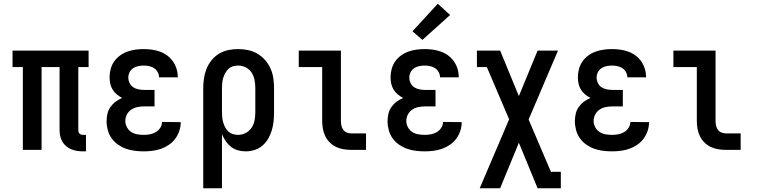

<svg xmlns="http://www.w3.org/2000/svg" viewBox="-20 -800 4040 1025"><path d="M423 8Q407 8 391 5.5Q375 3 360.5 -3Q346 -9 333.5 -19.5Q321 -30 313 -43.5Q305 -57 301.5 -73Q298 -89 298 -105V-442H202V0H102V-442H47V-530H453V-442H398V-105Q398 -100 399.5 -95Q401 -90 404.5 -86.5Q408 -83 413 -81.5Q418 -80 423 -80H439V8Z M748 8Q723 8 699 5Q675 2 652.5 -6Q630 -14 610 -28Q590 -42 576 -61.5Q562 -81 555.5 -105Q549 -129 549 -153Q549 -173 553.5 -192.5Q558 -212 569.5 -228.5Q581 -245 597 -257Q613 -269 632 -277Q617 -285 603.5 -296Q590 -307 581 -322Q572 -337 568.5 -354Q565 -371 565 -388Q565 -410 571 -432Q577 -454 589.5 -472Q602 -490 620.5 -503.5Q639 -517 660 -524.5Q681 -532 703 -535Q725 -538 747 -538Q769 -538 791 -535Q813 -532 834 -524.5Q855 -517 873 -503.5Q891 -490 903.5 -472Q916 -454 922.5 -432.5Q929 -411 929 -389Q929 -389 929 -388.5Q929 -388 929 -387H829Q829 -387 829 -387.5Q829 -388 829 -388Q829 -402 821.5 -415.5Q814 -429 802 -436.5Q790 -444 776 -447Q762 -450 747 -450Q733 -450 718 -447Q703 -444 691 -436Q679 -428 672 -414.5Q665 -401 665 -386Q665 -371 672 -356.5Q679 -342 691.5 -334Q704 -326 719.5 -323Q735 -320 750 -320H805V-232H750Q732 -232 714 -228.5Q696 -225 681 -215Q666 -205 657.5 -188.5Q649 -172 649 -154Q649 -137 657.5 -121Q666 -105 680.5 -95.5Q695 -86 712.5 -83Q730 -80 748 -80Q764 -80 780.5 -83Q797 -86 811.5 -94.5Q826 -103 835.5 -117.5Q845 -132 845 -149L945 -148Q945 -125 937.5 -102Q930 -79 916 -60Q902 -41 882.5 -27.5Q863 -14 840.5 -6Q818 2 794.5 5Q771 8 748 8Z M1065 205V-330Q1065 -356 1069 -382.5Q1073 -409 1083 -433.5Q1093 -458 1110 -479Q1127 -500 1149.5 -513.5Q1172 -527 1198 -532.5Q1224 -538 1251 -538Q1278 -538 1304.5 -532.5Q1331 -527 1354 -513.5Q1377 -500 1395 -479.5Q1413 -459 1424 -434.5Q1435 -410 1439 -383.5Q1443 -357 1443 -330V-200Q1443 -176 1440.5 -152Q1438 -128 1431 -104.5Q1424 -81 1412 -60Q1400 -39 1381.5 -23Q1363 -7 1339.5 0.5Q1316 8 1292 8Q1271 8 1250.5 2.5Q1230 -3 1213.5 -16Q1197 -29 1185 -46.5Q1173 -64 1165 -84V205ZM1251 -80Q1272 -80 1291.5 -90Q1311 -100 1323 -118Q1335 -136 1339 -157.5Q1343 -179 1343 -200V-330Q1343 -351 1339 -372.5Q1335 -394 1323.5 -412Q1312 -430 1292.5 -440Q1273 -450 1251 -450Q1237 -450 1223.5 -446Q1210 -442 1200 -432.5Q1190 -423 1183 -410.5Q1176 -398 1172 -385Q1168 -372 1166.5 -358Q1165 -344 1165 -330V-200Q1165 -186 1166.5 -172Q1168 -158 1172 -145Q1176 -132 1182.5 -119.5Q1189 -107 1199.5 -97.5Q1210 -88 1223.5 -84Q1237 -80 1251 -80Z M1854 0Q1834 0 1813 -3.5Q1792 -7 1773.5 -16Q1755 -25 1740 -40Q1725 -55 1716 -74Q1707 -93 1703.5 -113.5Q1700 -134 1700 -155V-442H1575V-530H1800V-155Q1800 -142 1802.5 -130Q1805 -118 1812 -108Q1819 -98 1830.5 -93Q1842 -88 1854 -88H1934V0Z M2248 8Q2223 8 2199 5Q2175 2 2152.5 -6Q2130 -14 2110 -28Q2090 -42 2076 -61.5Q2062 -81 2055.5 -105Q2049 -129 2049 -153Q2049 -173 2053.5 -192.5Q2058 -212 2069.5 -228.5Q2081 -245 2097 -257Q2113 -269 2132 -277Q2117 -285 2103.5 -296Q2090 -307 2081 -322Q2072 -337 2068.5 -354Q2065 -371 2065 -388Q2065 -410 2071 -432Q2077 -454 2089.5 -472Q2102 -490 2120.5 -503.5Q2139 -517 2160 -524.5Q2181 -532 2203 -535Q2225 -538 2247 -538Q2269 -538 2291 -535Q2313 -532 2334 -524.5Q2355 -517 2373 -503.5Q2391 -490 2403.5 -472Q2416 -454 2422.5 -432.5Q2429 -411 2429 -389Q2429 -389 2429 -388.5Q2429 -388 2429 -387H2329Q2329 -387 2329 -387.5Q2329 -388 2329 -388Q2329 -402 2321.5 -415.5Q2314 -429 2302 -436.5Q2290 -444 2276 -447Q2262 -450 2247 -450Q2233 -450 2218 -447Q2203 -444 2191 -436Q2179 -428 2172 -414.5Q2165 -401 2165 -386Q2165 -371 2172 -356.5Q2179 -342 2191.5 -334Q2204 -326 2219.5 -323Q2235 -320 2250 -320H2305V-232H2250Q2232 -232 2214 -228.5Q2196 -225 2181 -215Q2166 -205 2157.5 -188.5Q2149 -172 2149 -154Q2149 -137 2157.5 -121Q2166 -105 2180.5 -95.5Q2195 -86 2212.5 -83Q2230 -80 2248 -80Q2264 -80 2280.5 -83Q2297 -86 2311.5 -94.5Q2326 -103 2335.5 -117.5Q2345 -132 2345 -149L2445 -148Q2445 -125 2437.5 -102Q2430 -79 2416 -60Q2402 -41 2382.5 -27.5Q2363 -14 2340.5 -6Q2318 2 2294.5 5Q2271 8 2248 8ZM2235 -587 2182 -633 2317 -780 2383 -720Z M2541 205 2698 -163 2579 -442H2526V-530H2650L2750 -287L2850 -530H2959L2802 -162L2921 117H2974V205H2850L2750 -38L2650 205Z M3248 8Q3223 8 3199 5Q3175 2 3152.5 -6Q3130 -14 3110 -28Q3090 -42 3076 -61.5Q3062 -81 3055.5 -105Q3049 -129 3049 -153Q3049 -173 3053.5 -192.5Q3058 -212 3069.5 -228.5Q3081 -245 3097 -257Q3113 -269 3132 -277Q3117 -285 3103.5 -296Q3090 -307 3081 -322Q3072 -337 3068.5 -354Q3065 -371 3065 -388Q3065 -410 3071 -432Q3077 -454 3089.5 -472Q3102 -490 3120.5 -503.5Q3139 -517 3160 -524.5Q3181 -532 3203 -535Q3225 -538 3247 -538Q3269 -538 3291 -535Q3313 -532 3334 -524.5Q3355 -517 3373 -503.5Q3391 -490 3403.5 -472Q3416 -454 3422.5 -432.5Q3429 -411 3429 -389Q3429 -389 3429 -388.5Q3429 -388 3429 -387H3329Q3329 -387 3329 -387.5Q3329 -388 3329 -388Q3329 -402 3321.5 -415.5Q3314 -429 3302 -436.5Q3290 -444 3276 -447Q3262 -450 3247 -450Q3233 -450 3218 -447Q3203 -444 3191 -436Q3179 -428 3172 -414.5Q3165 -401 3165 -386Q3165 -371 3172 -356.5Q3179 -342 3191.5 -334Q3204 -326 3219.5 -323Q3235 -320 3250 -320H3305V-232H3250Q3232 -232 3214 -228.5Q3196 -225 3181 -215Q3166 -205 3157.5 -188.5Q3149 -172 3149 -154Q3149 -137 3157.5 -121Q3166 -105 3180.5 -95.5Q3195 -86 3212.5 -83Q3230 -80 3248 -80Q3264 -80 3280.5 -83Q3297 -86 3311.5 -94.5Q3326 -103 3335.5 -117.5Q3345 -132 3345 -149L3445 -148Q3445 -125 3437.5 -102Q3430 -79 3416 -60Q3402 -41 3382.5 -27.5Q3363 -14 3340.5 -6Q3318 2 3294.5 5Q3271 8 3248 8Z M3854 0Q3834 0 3813 -3.5Q3792 -7 3773.5 -16Q3755 -25 3740 -40Q3725 -55 3716 -74Q3707 -93 3703.5 -113.5Q3700 -134 3700 -155V-442H3575V-530H3800V-155Q3800 -142 3802.5 -130Q3805 -118 3812 -108Q3819 -98 3830.5 -93Q3842 -88 3854 -88H3934V0Z"/></svg>

Font: Iosevka Slab Semibold
Style: Regular
Weight: 600
Monospace: yes
Designer: Belleve Invis
Foundry: Belleve Invis
Version: Version 11.1.1; ttfautohint (v1.8.3)